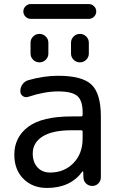

<svg xmlns="http://www.w3.org/2000/svg" viewBox="-20 -927 574 936"><path d="M382.8 -285.2Q382.8 -292 375 -292H330.1Q235.4 -292 187.5 -261.7Q139.6 -231.4 139.6 -178.7Q139.6 -136.7 162.6 -111.3Q185.5 -85.9 224.6 -85.9Q293 -85.9 337.9 -131.8Q382.8 -177.7 382.8 -252ZM375 -359.4Q382.8 -359.4 382.8 -367.2V-379.9Q382.8 -436.5 356.9 -459Q331.1 -481.4 263.7 -481.4Q197.3 -481.4 118.2 -455.1Q103.5 -450.2 91.3 -458.5Q79.1 -466.8 79.1 -482.4Q79.1 -501 89.8 -516.1Q100.6 -531.2 118.2 -536.1Q192.4 -557.6 263.7 -557.6Q380.9 -557.6 426.3 -514.2Q471.7 -470.7 471.7 -359.4V-62.5Q471.7 -44.9 459.5 -32.7Q447.3 -20.5 429.7 -20.5Q412.1 -20.5 399.4 -32.7Q386.7 -44.9 386.7 -62.5L385.7 -89.8Q385.7 -90.8 384.3 -91.3Q382.8 -91.8 381.8 -90.8Q323.2 -10.7 209 -10.7Q138.7 -10.7 94.2 -55.2Q49.8 -99.6 49.8 -172.9Q49.8 -257.8 117.2 -308.6Q184.6 -359.4 330.1 -359.4ZM129.9 -835Q115.2 -835 104.5 -845.7Q93.8 -856.4 93.8 -871.1Q93.8 -885.7 104.5 -896.5Q115.2 -907.2 129.9 -907.2H413.1Q427.7 -907.2 438.5 -896.5Q449.2 -885.7 449.2 -871.1Q449.2 -856.4 438.5 -845.7Q427.7 -835 413.1 -835ZM128.9 -666V-718.8Q128.9 -736.3 141.6 -749Q154.3 -761.7 172.4 -761.7Q190.4 -761.7 203.1 -749Q215.8 -736.3 215.8 -718.8V-666Q215.8 -648.4 203.1 -635.7Q190.4 -623 172.4 -623Q154.3 -623 141.6 -635.7Q128.9 -648.4 128.9 -666ZM326.2 -666V-718.8Q326.2 -736.3 338.9 -749Q351.6 -761.7 369.6 -761.7Q387.7 -761.7 400.4 -749Q413.1 -736.3 413.1 -718.8V-666Q413.1 -648.4 400.4 -635.7Q387.7 -623 369.6 -623Q351.6 -623 338.9 -635.7Q326.2 -648.4 326.2 -666Z"/></svg>

Font: Gen Jyuu Gothic P Regular
Style: Regular
Weight: 400
Designer: [Source Han Sans]
Ryoko NISHIZUKA  (kana & ideographs); Paul D. Hunt (Latin, Greek & Cyrillic); Wenlong ZHANG  (bopomofo
Version: Version 1.002.20150607